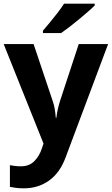

<svg xmlns="http://www.w3.org/2000/svg" viewBox="-20 -786 609 1046"><path d="M0 -546H163L266 -239Q274 -217 278 -193.5Q282 -170 284 -144H287Q290 -170 295.5 -193.5Q301 -217 308 -239L409 -546H569L338 70Q307 155 247.5 197.5Q188 240 110 240Q85 240 66.5 237.5Q48 235 34 232V114Q45 116 60.5 118Q76 120 93 120Q140 120 167.5 91.5Q195 63 208 23L217 -4ZM496 -756Q482 -742 459 -722Q436 -702 409.5 -680Q383 -658 357.5 -638.5Q332 -619 313 -606H214V-619Q230 -638 251.5 -663.5Q273 -689 294 -716.5Q315 -744 329 -766H496Z"/></svg>

Font: Noto Sans Gurmukhi UI
Style: Bold
Weight: 700
Designer: Jelle Bosma - Monotype Design Team
Foundry: Monotype Imaging Inc.
Version: Version 2.004; ttfautohint (v1.8.4.7-5d5b)